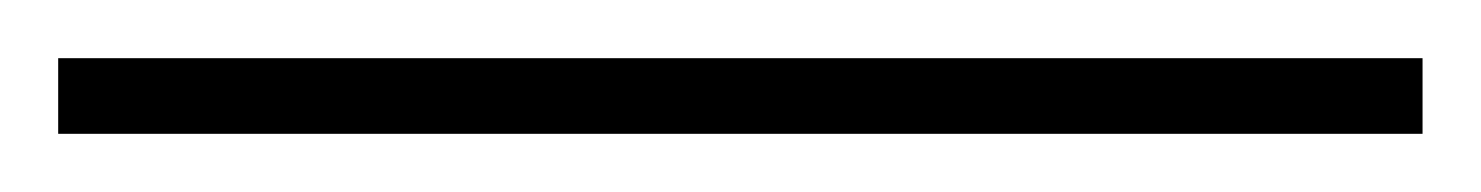

<svg xmlns="http://www.w3.org/2000/svg" viewBox="-25 -806 509 66"><path d="M-5 -760H464V-786H-5Z"/></svg>

Font: Noto Serif Georgian Thin
Style: Regular
Weight: 100
Designer: Monotype Design Team, Akaki Razmadze
Foundry: Google LLC
Version: Version 2.003